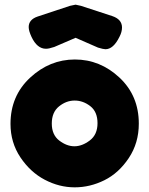

<svg xmlns="http://www.w3.org/2000/svg" viewBox="-20 -794 640 823"><path d="M575 -264Q575 -181 532 -116.5Q489 -52 427.5 -21.5Q366 9 300 9Q234 9 172 -23.5Q110 -56 67.5 -119.5Q25 -183 25 -263Q25 -383 109 -461Q193 -539 301 -539Q409 -539 492 -461.5Q575 -384 575 -264ZM234 -191.5Q266 -167 299 -167Q332 -167 365 -192Q398 -217 398 -266Q398 -315 367 -339Q336 -363 300 -363Q264 -363 233 -338Q202 -313 202 -264.5Q202 -216 234 -191.5ZM304 -774 327 -769Q420 -739 461.5 -725Q503 -711 503 -676Q503 -657 492 -636Q466 -583 432 -583Q423 -583 400 -590L304 -632L211 -592Q210 -592 210 -592Q190 -585 177 -585Q139 -585 115 -636Q103 -662 103 -678Q103 -710 141 -723L280 -769Z"/></svg>

Font: Fredoka One
Style: Regular
Weight: 400
Version: Version 1.001;April 7, 2020;FontCreator 12.0.0.2522 64-bit